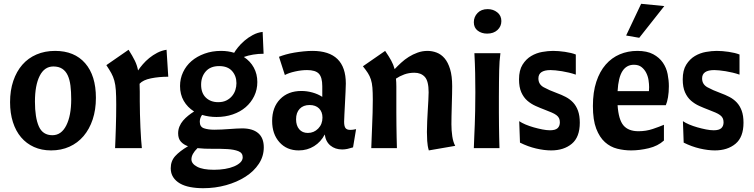

<svg xmlns="http://www.w3.org/2000/svg" viewBox="-20 -780 3969 1011"><path d="M261 -430Q214 -430 189 -380.5Q164 -331 164 -245Q164 -161 184.5 -114.5Q205 -68 256 -68Q303 -68 329 -119.5Q355 -171 355 -257Q355 -297 351 -329Q347 -361 336.5 -383.5Q326 -406 307.5 -418Q289 -430 261 -430ZM33 -242Q33 -304 50 -354Q67 -404 97.5 -439Q128 -474 172 -493Q216 -512 270 -512Q372 -512 428.5 -447Q485 -382 485 -265Q485 -202 468 -151Q451 -100 420 -63.5Q389 -27 345.5 -7.5Q302 12 249 12Q199 12 159 -6Q119 -24 91 -57Q63 -90 48 -137Q33 -184 33 -242Z M657 -518Q678 -485 690 -460.5Q702 -436 707 -409Q717 -424 732 -441.5Q747 -459 766 -474.5Q785 -490 808 -502Q831 -514 857 -518L866 -376Q817 -376 775 -367.5Q733 -359 715 -339Q716 -320 716 -297.5Q716 -275 716 -247Q716 -215 717 -178.5Q718 -142 719.5 -108.5Q721 -75 723 -46Q725 -17 727 0H586Q587 -21 588 -49Q589 -77 590 -107Q591 -137 591.5 -168.5Q592 -200 592 -229Q592 -275 590 -304.5Q588 -334 582 -355.5Q576 -377 566 -395Q556 -413 540 -437Z M1369 -4Q1369 43 1343 82.5Q1317 122 1272.5 150.5Q1228 179 1170.5 195Q1113 211 1050 211Q1013 211 981.5 205Q950 199 927.5 186Q905 173 892 153Q879 133 879 106Q879 68 902.5 42Q926 16 970 -10Q947 -18 932.5 -34Q918 -50 918 -78Q918 -97 925 -114Q932 -131 944 -145Q956 -159 971 -171Q986 -183 1002 -193Q967 -215 947.5 -249Q928 -283 928 -327Q928 -366 944 -400Q960 -434 988.5 -458.5Q1017 -483 1057 -497.5Q1097 -512 1144 -512Q1163 -512 1180 -509.5Q1197 -507 1213 -502Q1219 -513 1233 -530.5Q1247 -548 1266.5 -565Q1286 -582 1311 -595.5Q1336 -609 1363 -612L1368 -497Q1340 -497 1313 -492.5Q1286 -488 1264 -480Q1298 -458 1316.5 -424Q1335 -390 1335 -348Q1335 -308 1318.5 -274Q1302 -240 1273.5 -215.5Q1245 -191 1205.5 -177.5Q1166 -164 1120 -164Q1080 -164 1044 -175Q1032 -158 1032 -139Q1032 -112 1054 -104.5Q1076 -97 1108 -97Q1126 -97 1146.5 -98Q1167 -99 1187 -100.5Q1207 -102 1225 -103Q1243 -104 1255 -104Q1310 -104 1339.5 -79Q1369 -54 1369 -4ZM1134 -432Q1088 -432 1063.5 -404Q1039 -376 1039 -334Q1039 -290 1064 -266Q1089 -242 1129 -242Q1154 -242 1172 -251Q1190 -260 1202 -274.5Q1214 -289 1219.5 -306.5Q1225 -324 1225 -342Q1225 -380 1202 -406Q1179 -432 1134 -432ZM1258 48Q1258 25 1235 16Q1212 7 1176.5 5Q1141 3 1099 3.5Q1057 4 1020 0Q988 31 988 59Q988 82 1018 98Q1048 114 1107 114Q1137 114 1164.5 109.5Q1192 105 1213 96Q1234 87 1246 75Q1258 63 1258 48Z M1553 12Q1490 12 1451.5 -31Q1413 -74 1413 -143Q1413 -215 1455 -258Q1497 -301 1567 -301Q1596 -301 1625 -293Q1654 -285 1677 -270V-326Q1677 -373 1659 -392Q1641 -411 1597 -411Q1567 -411 1533.5 -403.5Q1500 -396 1480 -385L1449 -481Q1464 -487 1485 -493Q1506 -499 1530 -503Q1554 -507 1579 -509.5Q1604 -512 1625 -512Q1801 -512 1801 -340Q1801 -325 1799.5 -296Q1798 -267 1796.5 -235.5Q1795 -204 1793.5 -177Q1792 -150 1792 -139Q1792 -116 1799 -106Q1806 -96 1825 -96Q1838 -96 1855 -100L1839 -4Q1823 1 1809.5 4Q1796 7 1782 7Q1745 7 1720 -13.5Q1695 -34 1690 -72Q1670 -33 1634 -10.5Q1598 12 1553 12ZM1601 -80Q1633 -80 1655.5 -103Q1678 -126 1678 -161Q1678 -191 1660 -209Q1642 -227 1610 -227Q1577 -227 1558 -207Q1539 -187 1539 -152Q1539 -119 1555.5 -99.5Q1572 -80 1601 -80Z M2008 -512Q2028 -483 2040 -461Q2052 -439 2058 -416Q2073 -432 2092 -449.5Q2111 -467 2132.5 -480.5Q2154 -494 2179 -503Q2204 -512 2231 -512Q2256 -512 2279.5 -503Q2303 -494 2321 -473Q2339 -452 2350 -416Q2361 -380 2361 -326Q2361 -312 2360.5 -285Q2360 -258 2359 -227.5Q2358 -197 2357.5 -169Q2357 -141 2357 -126Q2357 -93 2361.5 -62.5Q2366 -32 2377 -12L2238 12Q2231 -11 2229.5 -38Q2228 -65 2228 -85Q2228 -113 2229.5 -142.5Q2231 -172 2232.5 -199.5Q2234 -227 2235.5 -251.5Q2237 -276 2237 -294Q2237 -353 2217 -375Q2197 -397 2162 -397Q2133 -397 2108.5 -388Q2084 -379 2065 -366Q2067 -347 2067 -324Q2067 -301 2067 -271Q2067 -225 2067 -188Q2067 -151 2067.5 -119Q2068 -87 2068.5 -58.5Q2069 -30 2070 0H1935Q1936 -24 1937 -54Q1938 -84 1939.5 -117.5Q1941 -151 1942 -186.5Q1943 -222 1943 -255Q1943 -294 1941 -318.5Q1939 -343 1933 -361.5Q1927 -380 1917 -395.5Q1907 -411 1891 -431Z M2615 -500Q2612 -477 2610.5 -456Q2609 -435 2608.5 -409.5Q2608 -384 2607.5 -350.5Q2607 -317 2607 -271Q2607 -225 2607 -188Q2607 -151 2607.5 -119Q2608 -87 2608.5 -58.5Q2609 -30 2610 0H2475Q2476 -37 2477.5 -65Q2479 -93 2480 -124.5Q2481 -156 2482 -195.5Q2483 -235 2483 -294Q2483 -348 2482 -395.5Q2481 -443 2478 -500ZM2475 -663Q2475 -691 2494.5 -711.5Q2514 -732 2548 -732Q2577 -732 2598.5 -715Q2620 -698 2620 -669Q2620 -641 2599.5 -622Q2579 -603 2545 -603Q2516 -603 2495.5 -618.5Q2475 -634 2475 -663Z M2876 -94Q2904 -94 2916 -105Q2928 -116 2928 -136Q2928 -149 2923.5 -158Q2919 -167 2909.5 -174Q2900 -181 2885 -187.5Q2870 -194 2849 -202Q2825 -211 2800.5 -222Q2776 -233 2756.5 -250Q2737 -267 2725 -294Q2713 -321 2713 -362Q2713 -410 2731.5 -439.5Q2750 -469 2777 -485Q2804 -501 2835 -506.5Q2866 -512 2892 -512Q2921 -512 2955 -507Q2989 -502 3012 -493V-387Q2995 -393 2976 -397.5Q2957 -402 2939 -405Q2921 -408 2905 -409.5Q2889 -411 2879 -411Q2815 -411 2815 -367Q2815 -336 2843 -320.5Q2871 -305 2912 -290Q2937 -281 2959 -269.5Q2981 -258 2997.5 -240.5Q3014 -223 3023.5 -197Q3033 -171 3033 -134Q3033 -58 2991 -23Q2949 12 2882 12Q2846 12 2803 2Q2760 -8 2718 -29L2714 -142Q2727 -133 2747 -124.5Q2767 -116 2790 -109.5Q2813 -103 2835.5 -98.5Q2858 -94 2876 -94Z M3232 -226Q3237 -150 3263 -119.5Q3289 -89 3342 -89Q3382 -89 3417.5 -101Q3453 -113 3476 -123V-40Q3444 -11 3396 0.5Q3348 12 3303 12Q3266 12 3230 3Q3194 -6 3165.5 -31.5Q3137 -57 3119.5 -102.5Q3102 -148 3102 -222Q3102 -295 3120 -349.5Q3138 -404 3169.5 -440Q3201 -476 3243.5 -494Q3286 -512 3336 -512Q3387 -512 3419.5 -494.5Q3452 -477 3470.5 -450Q3489 -423 3495.5 -390Q3502 -357 3502 -326Q3502 -294 3497.5 -268Q3493 -242 3486 -226ZM3318 -439Q3279 -439 3257.5 -405.5Q3236 -372 3232 -300H3397Q3397 -304 3397.5 -310Q3398 -316 3398 -321Q3398 -337 3395 -357.5Q3392 -378 3383 -396Q3374 -414 3358.5 -426.5Q3343 -439 3318 -439ZM3478 -748 3346 -581 3277 -593 3356 -760Z M3738 -94Q3766 -94 3778 -105Q3790 -116 3790 -136Q3790 -149 3785.5 -158Q3781 -167 3771.5 -174Q3762 -181 3747 -187.5Q3732 -194 3711 -202Q3687 -211 3662.5 -222Q3638 -233 3618.5 -250Q3599 -267 3587 -294Q3575 -321 3575 -362Q3575 -410 3593.5 -439.5Q3612 -469 3639 -485Q3666 -501 3697 -506.5Q3728 -512 3754 -512Q3783 -512 3817 -507Q3851 -502 3874 -493V-387Q3857 -393 3838 -397.5Q3819 -402 3801 -405Q3783 -408 3767 -409.5Q3751 -411 3741 -411Q3677 -411 3677 -367Q3677 -336 3705 -320.5Q3733 -305 3774 -290Q3799 -281 3821 -269.5Q3843 -258 3859.5 -240.5Q3876 -223 3885.5 -197Q3895 -171 3895 -134Q3895 -58 3853 -23Q3811 12 3744 12Q3708 12 3665 2Q3622 -8 3580 -29L3576 -142Q3589 -133 3609 -124.5Q3629 -116 3652 -109.5Q3675 -103 3697.5 -98.5Q3720 -94 3738 -94Z"/></svg>

Font: Cantora One
Style: Regular
Weight: 400
Designer: Pablo Impallari, Rodrigo Fuenzalida
Foundry: Pablo Impallari
Version: Version 1.002; ttfautohint (v0.8) -G 200 -r 50